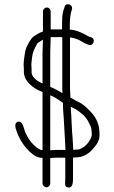

<svg xmlns="http://www.w3.org/2000/svg" viewBox="-20 -751 533 894"><path d="M198.5 -716C188.9 -716 180 -707.5 180 -698V-604C172.7 -602 165.7 -599 159 -595C147.1 -588.2 131.9 -580.4 125 -569C113.3 -552.6 98.4 -526.9 96 -503C93.9 -485.9 90 -469.1 90 -449C90.7 -443.7 91 -438.3 91 -433V-416C91 -408 92.7 -399.7 96 -391C109.1 -359.5 145.1 -334 178 -323V-52C176 -52 174 -52.3 172 -53C169.3 -53 165.3 -54.7 160 -58C134.5 -73.9 112.7 -101.5 100 -130C90.8 -146.6 88.3 -191.2 63 -184C49.8 -180.2 49.7 -166 53 -153L59 -135C61 -128.3 64 -121.3 68 -114C81.1 -87.8 97.1 -64.2 118 -45C134.1 -30.3 150.9 -16 178 -16V103C178 112.5 186.9 121 196.5 121C206.2 121 214 112.5 214 103V-15C217.3 -15 220.7 -15.3 224 -16C230 -16 236.3 -16.3 243 -17H284V81C284 99.2 277.4 119.3 297.5 122C318.1 124.7 320 100.1 320 81V-17C323.3 -17 327 -17.3 331 -18C371.8 -18 399.2 -39.5 418 -64C433.3 -80.6 446.2 -103 443 -132C443 -167.1 430.5 -195.8 414 -217C399.1 -236.1 369.2 -265.7 346 -276L332 -283C323.4 -287.9 316.8 -293.1 308 -296C307.3 -308.7 306.7 -322.3 306 -337V-577C328.3 -574.2 348.8 -565.8 365 -555C374.3 -548.5 383.5 -545.9 394 -542C416.4 -535.6 426.2 -570.9 405 -577C388.2 -581.2 380.4 -589.6 365 -596C347.2 -604.1 332.1 -610.9 309 -613H305V-630C305 -663.2 307.4 -685.3 315 -708C321.3 -730 287.1 -741.3 281 -720L278 -710C268.9 -687.2 269 -663 269 -630V-614H216V-698C216 -707.5 208.2 -716 198.5 -716ZM284 -72C284 -66.7 284.3 -60.3 285 -53H239C233.7 -52.3 228.3 -52 223 -52C220.3 -51.3 217.3 -51 214 -51V-307C236.5 -299.5 253.8 -284.7 272 -273C272 -272.3 272.3 -272 273 -272C273.7 -262 274 -251 274 -239C278.8 -184 280.4 -125.4 284 -72ZM310 -254C312 -253.3 313.7 -252.3 315 -251L330 -244C351.7 -231 381.7 -207 392 -183C397.6 -170.3 406 -160.9 406 -144C406.7 -139.3 407 -135 407 -131C407.7 -127 407.7 -123.3 407 -120C403.1 -100.5 388.3 -81.3 375 -70.5C368.8 -65.4 353 -55 343 -55C339 -54.3 334.7 -54 330 -54C326.7 -54 323.7 -53.7 321 -53C320.3 -61 320 -68.3 320 -75C319.3 -87.7 318.7 -99 318 -109C313.6 -150.4 313.7 -198.2 310 -241ZM216 -576V-578H270V-336C270 -329.3 270.3 -323 271 -317C261.2 -321.9 254.8 -327.1 243 -333L223 -343L214 -346V-509C214 -531.3 216 -552.7 216 -576ZM178 -362C158.6 -371.7 127 -387.9 127 -416V-433C127 -439 126.7 -445 126 -451C126 -455.7 126.3 -460 127 -464C130.1 -492 132.1 -509.6 144 -530C151.1 -544.1 151.8 -548.9 162 -555L178 -565C178.7 -565 179.3 -565.3 180 -566C180 -546.5 178 -529.4 178 -510Z"/></svg>

Font: HoneyBee
Style: Lit
Weight: 300
Foundry: Cannot Into Space Fonts
Version: Version 0.89